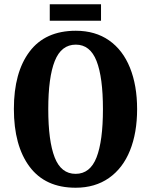

<svg xmlns="http://www.w3.org/2000/svg" viewBox="-20 -869 707 899"><path d="M45 -359Q45 -530 118.5 -627.5Q192 -725 335 -725Q426 -725 490.5 -680Q555 -635 588.5 -552Q622 -469 622 -358Q622 -247 588.5 -164Q555 -81 490 -35.5Q425 10 334 10Q192 10 118.5 -88.5Q45 -187 45 -359ZM462 -358Q462 -507 432 -583.5Q402 -660 335 -660Q267 -660 236.5 -583.5Q206 -507 206 -358Q206 -209 236 -132Q266 -55 334 -55Q402 -55 432 -132Q462 -209 462 -358ZM213 -849H453V-772H213Z"/></svg>

Font: Noto Serif CondExtraBold
Style: Regular
Weight: 800
Width: 3
Designer: Monotype Design Team
Foundry: Monotype Imaging Inc.
Version: Version 1.001